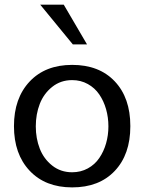

<svg xmlns="http://www.w3.org/2000/svg" viewBox="-20 -791 613 825"><path d="M445.8 -248Q445.8 -286.6 435.8 -321.8Q425.8 -356.9 406.7 -385Q387.7 -413.1 357.4 -429.9Q327.1 -446.8 290 -446.8Q240.7 -446.8 204.3 -417.7Q168 -388.7 150.9 -344.5Q133.8 -300.3 133.8 -248Q133.8 -196.3 150.9 -152.3Q168 -108.4 204.3 -79.6Q240.7 -50.8 290 -50.8Q327.1 -50.8 357.4 -67.4Q387.7 -84 406.7 -112.1Q425.8 -140.1 435.8 -175Q445.8 -210 445.8 -248ZM540 -250V-248Q540 -127.4 473.1 -56.6Q406.2 14.2 290 14.2Q174.8 14.2 107.4 -57.4Q40 -128.9 40 -249Q40 -369.1 107.4 -440.7Q174.8 -512.2 290 -512.2Q406.2 -512.2 473.1 -441.4Q540 -370.6 540 -250ZM354 -600.1H293L152.8 -771H253.9Z"/></svg>

Font: Perun
Style: Regular
Weight: 400
Version: Version 1.0000